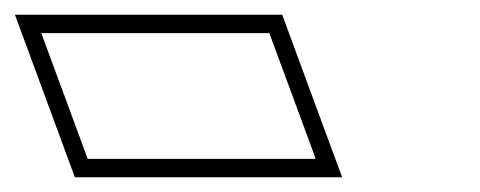

<svg xmlns="http://www.w3.org/2000/svg" viewBox="-360 -791 653 261"><path d="M37.9 -660 69.2 -575H-70.8H-100.8H-240.8L-272.1 -660L-272.5 -661L-303.9 -746H-163.9H-133.9H6.1L37.5 -661ZM105.1 -550 23.6 -771H-339.7L-258.2 -550Z"/></svg>

Font: Nordica Plus
Style: NordicaClassicBkExtOpOblOl
Weight: 900
Version: Version 1.01